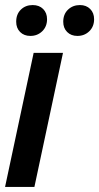

<svg xmlns="http://www.w3.org/2000/svg" viewBox="-32 -739 392 759"><path d="M-12 0 101 -530H217L104 0ZM274 -597Q249 -597 233.5 -612.5Q218 -628 218 -653Q218 -683 237 -701Q256 -719 284 -719Q309 -719 324.5 -703.5Q340 -688 340 -663Q340 -634 321 -615.5Q302 -597 274 -597ZM88 -597Q63 -597 47.5 -612.5Q32 -628 32 -653Q32 -683 50.5 -701Q69 -719 97 -719Q123 -719 138.5 -703.5Q154 -688 154 -663Q154 -634 135 -615.5Q116 -597 88 -597Z"/></svg>

Font: Radio Canada Big Medium
Style: Italic
Weight: 500
Italic angle: -12°
Designer: Étienne Aubert Bonn
Foundry: Coppers and Brasses
Version: Version 1.001